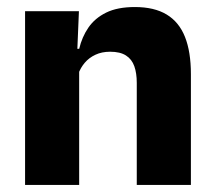

<svg xmlns="http://www.w3.org/2000/svg" viewBox="-20 -523 606 543"><path d="M366.8 0V-288.8Q366.8 -315.9 359.9 -335.6Q352.9 -355.4 336.4 -366Q319.9 -376.7 291.5 -376.7Q267.9 -376.7 249.9 -368.2Q231.9 -359.8 219.8 -345.6Q207.7 -331.4 201.4 -313.5L177.8 -385H204Q211.8 -418.5 230.1 -445.1Q248.4 -471.7 280.3 -487.4Q312.3 -503.1 361.4 -503.1Q416.4 -503.1 451.4 -481.9Q486.4 -460.7 503.1 -418.7Q519.9 -376.6 519.9 -313.3V0ZM50.9 0V-491.4H203.2L198.1 -368.6L203.9 -354.2V0Z"/></svg>

Font: Anek Gujarati Medium
Style: Regular
Weight: 500
Designer: Mrunmayee Ghaisas (Gujarati), Yesha Goshar (Latin)
Foundry: Ek Type
Version: Version 1.003